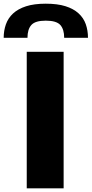

<svg xmlns="http://www.w3.org/2000/svg" viewBox="-79 -1021 497 1041"><path d="M66 -740H266V0H66ZM269 -816Q269 -862 248 -885.5Q227 -909 169 -909Q112 -909 91 -885.5Q70 -862 70 -816H-59Q-59 -855 -47 -889Q-35 -923 -8 -948Q19 -973 62.5 -987Q106 -1001 169 -1001Q232 -1001 275.5 -987.5Q319 -974 346.5 -949Q374 -924 386 -890Q398 -856 398 -816Z"/></svg>

Font: Encode Sans Normal
Style: ExtraBold
Weight: 800
Designer: Pablo Impallari, Andres Torresi
Foundry: Pablo Impallari, Andres Torresi
Version: Version 1.000; ttfautohint (v1.00) -l 8 -r 50 -G 200 -x 14 -